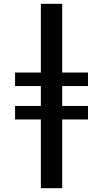

<svg xmlns="http://www.w3.org/2000/svg" viewBox="-20 -843 540 1006"><path d="M194 143V-217H59V-288H194V-392H59V-463H194V-823H306V-463H441V-392H306V-288H441V-217H306V143Z"/></svg>

Font: Iosevka Term
Style: Bold
Weight: 700
Monospace: yes
Designer: Belleve Invis
Foundry: Belleve Invis
Version: Version 30.0.1